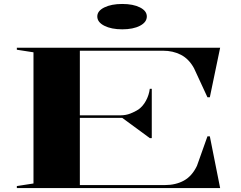

<svg xmlns="http://www.w3.org/2000/svg" viewBox="-20 -949 1218 969"><path d="M65 0V-10L149 -23V-685L65 -698V-708H1091L1039 -458H1027L959 -605Q933 -652 893 -672.5Q853 -693 803 -693H383V-367H589Q615 -367 638 -376Q661 -385 678 -396Q701 -412 716.5 -440.5Q732 -469 736 -501H746V-252H736L597 -354H383V-15H812Q867 -15 908 -37.5Q949 -60 974 -112L1027 -261H1039L1091 0ZM597 -929Q652 -929 686.5 -911.5Q721 -894 721 -866Q721 -837 686.5 -819Q652 -801 597 -801Q542 -801 506.5 -819Q471 -837 471 -866Q471 -894 506.5 -911.5Q542 -929 597 -929Z"/></svg>

Font: Kalnia Expanded
Style: Regular
Weight: 400
Width: 7
Designer: Frida Medrano
Foundry: Frida Medrano
Version: Version 1.105